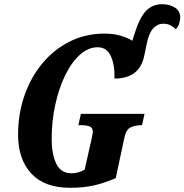

<svg xmlns="http://www.w3.org/2000/svg" viewBox="-20 -884 878 914"><path d="M313 10Q192 10 129 -58Q66 -126 66 -243Q66 -341 96 -428Q126 -515 181 -581.5Q236 -648 311.5 -686Q387 -724 477 -724Q520 -724 553 -714.5Q586 -705 610 -690L617 -712Q642 -796 673 -830Q704 -864 752 -864Q787 -864 812.5 -848Q838 -832 838 -800Q838 -789 833 -772.5Q828 -756 817 -745Q807 -755 792.5 -763Q778 -771 756 -771Q730 -771 709.5 -749Q689 -727 679 -678L667 -620Q656 -564 620 -537Q584 -510 525 -510Q527 -573 508 -616Q489 -659 445 -659Q400 -659 360 -623Q320 -587 290 -525Q260 -463 243 -385Q226 -307 226 -223Q226 -150 248 -104.5Q270 -59 321 -59Q337 -59 353.5 -64Q370 -69 383 -76L415 -218Q422 -250 422 -256Q422 -276 407 -282Q392 -288 366 -288H353L365 -342H668L656 -288H653Q623 -288 601.5 -277.5Q580 -267 572 -228L531 -36Q478 -13 428 -1.5Q378 10 313 10Z"/></svg>

Font: Noto Serif ExtraCondensed ExtraBold
Style: Italic
Weight: 800
Width: 2
Italic angle: -12°
Designer: Monotype Design Team
Foundry: Monotype Imaging Inc.
Version: Version 2.013